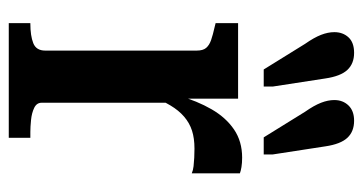

<svg xmlns="http://www.w3.org/2000/svg" viewBox="-210 -598 808 427"><g transform="rotate(90 193.5 -384.0)"><path d="M305 -704 323 -587V-567H285L228 -659Q214 -679 208 -694.5Q202 -710 202 -724Q202 -743 214 -755.5Q226 -768 248 -768Q272 -768 286 -753Q300 -738 305 -704ZM154 -704 172 -587V-567H134L77 -659Q63 -679 57 -694.5Q51 -710 51 -724Q51 -743 62.5 -755.5Q74 -768 97 -768Q121 -768 135 -753Q149 -738 154 -704ZM365 -514V-407Q358 -410 349 -411Q340 -412 330 -412.5Q320 -413 310 -413Q287 -413 270 -407.5Q253 -402 239 -390Q225 -378 214 -359.5Q203 -341 192 -315V-377Q204 -419 222.5 -451Q241 -483 267.5 -501Q294 -519 330 -519Q342 -519 351 -517.5Q360 -516 365 -514ZM31 0V-48H32Q59 -48 75.5 -54.5Q92 -61 92 -81V-418Q92 -432 86 -439Q80 -446 68.5 -450Q57 -454 39 -458L31 -460V-510H199V-372L208 -377V-73Q208 -62 219.5 -56.5Q231 -51 246.5 -49.5Q262 -48 273 -48H286V0Z"/></g></svg>

Font: Roboto Serif 28pt Condensed Medium
Style: Regular
Weight: 500
Width: 3
Designer: Greg Gazdowicz
Foundry: Commercial Type
Version: Version 1.008